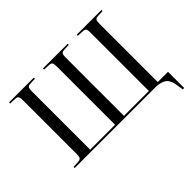

<svg xmlns="http://www.w3.org/2000/svg" viewBox="-175 -1037 1510 1510"><g transform="rotate(-45 580.0 -282.0)"><path d="M1100 166 1088 93Q1078 40 1045 20Q1012 0 953 0H61V-12L119 -16Q138 -18 144 -28.5Q150 -39 150 -67V-668Q150 -694 143.5 -704Q137 -714 117 -715L61 -718V-730H337V-718L279 -715Q261 -714 255 -702.5Q249 -691 249 -664V-16H526V-668Q526 -694 519.5 -704Q513 -714 493 -715L438 -718V-730H713V-718L656 -715Q637 -714 631 -703Q625 -692 625 -664V-16H902V-668Q902 -694 895.5 -704Q889 -714 869 -715L814 -718V-730H1089V-718L1032 -715Q1013 -714 1007 -703Q1001 -692 1001 -664V-16H1115V162Z"/></g></svg>

Font: Display Regular
Style: Regular
Weight: 400
Designer: Latin by Veronika Burian and Jose Scaglione. Greek by Irene Vlachou. Cyrillic by Vera Evstafieva.
Foundry: TypeTogether
Version: Version 3.002